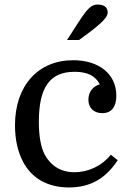

<svg xmlns="http://www.w3.org/2000/svg" viewBox="-20 -815 576 845"><path d="M328 -639 366 -667C429 -714 454 -740 454 -760C454 -784 437 -795 409 -795C381 -795 363 -775 324 -715L275 -639ZM302 -550C147 -550 46 -437 46 -264C46 -201 58 -147 82 -102C121 -29 191 10 284 10C377 10 445 -29 498 -110L468 -134C428 -85 369 -57 308 -57C248 -57 204 -85 177 -134C160 -167 151 -214 151 -279C151 -430 199 -499 308 -499C363 -499 399 -483 419 -444C388 -435 369 -409 369 -376C369 -340 393 -317 430 -317C471 -317 492 -345 492 -394C492 -488 417 -550 302 -550Z"/></svg>

Font: Domine
Style: Regular
Weight: 400
Designer: Pablo Impallari, Rodrigo Fuenzalida, Brenda Gallo
Foundry: Pablo Impallari, Rodrigo Fuenzalida, Brenda Gallo
Version: Version 2.000